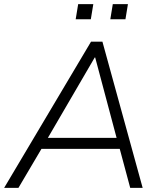

<svg xmlns="http://www.w3.org/2000/svg" viewBox="-31 -906 773 926"><path d="M-11 0 408 -705H463L657 0H597L543 -201L570 -188H139L176 -200L58 0ZM426 -629 194 -231 171 -241H556L534 -231L428 -629ZM501 -813 513 -886H586L574 -813ZM334 -813 346 -886H419L407 -813Z"/></svg>

Font: Nunito Sans 12pt Light
Style: Italic
Weight: 300
Italic angle: -9°
Designer: Vernon Adams
Foundry: Vernon Adams
Version: Version 3.101;gftools[0.9.27]